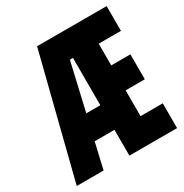

<svg xmlns="http://www.w3.org/2000/svg" viewBox="-166 -843 931 973"><g transform="rotate(-30 300.0 -357.0)"><path d="M313 0V-151H197L162 0H5L185 -714H592V-569H462V-442H574V-296H462V-145H592V0ZM295 -572 231 -295H313V-572Z"/></g></svg>

Font: Noto Sans Mono Extra
Style: Regular
Weight: 800
Designer: Monotype Design Team
Foundry: Monotype Imaging Inc.
Version: Version 1.900